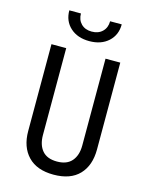

<svg xmlns="http://www.w3.org/2000/svg" viewBox="-139 -1036 877 1132"><g transform="rotate(15 300.0 -470.0)"><path d="M300 10Q198 10 144 -46.5Q90 -103 90 -200V-730H180V-200Q180 -140 209.5 -105Q239 -70 300 -70Q360 -70 390 -105Q420 -140 420 -200V-730H510V-200Q510 -102 456.5 -46Q403 10 300 10ZM300 -805Q228 -805 184 -845Q140 -885 140 -950H211Q211 -911 235 -887Q259 -863 299 -863Q340 -863 364.5 -887Q389 -911 389 -950H460Q460 -885 416 -845Q372 -805 300 -805Z"/></g></svg>

Font: JetBrainsMono NF
Style: Regular
Weight: 400
Designer: Philipp Nurullin, Konstantin Bulenkov
Foundry: JetBrains
Version: Version 2.251; ttfautohint (v1.8.3);Nerd Fonts 2.2.2